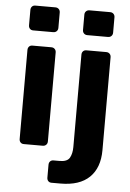

<svg xmlns="http://www.w3.org/2000/svg" viewBox="-61 -776 686 1010"><g transform="rotate(5 282.5 -270.5)"><path d="M84 -600Q73 -600 66.5 -607Q60 -614 60 -625V-706Q60 -717 66.5 -724Q73 -731 84 -731H190Q201 -731 208 -724Q215 -717 215 -706V-625Q215 -614 208 -607Q201 -600 190 -600ZM370 -600Q359 -600 352 -607Q345 -614 345 -625V-706Q345 -717 352 -724Q359 -731 370 -731H479Q490 -731 497 -724Q504 -717 504 -706V-625Q504 -614 497 -607Q490 -600 479 -600ZM87 0Q76 0 69.5 -7Q63 -14 63 -25V-495Q63 -506 69.5 -513Q76 -520 87 -520H187Q198 -520 205 -513Q212 -506 212 -495V-25Q212 -14 205 -7Q198 0 187 0ZM250 190Q239 190 232.5 183Q226 176 226 165V97Q226 86 232.5 79Q239 72 250 72H282Q323 72 335.5 49.5Q348 27 348 -7V-495Q348 -506 354.5 -513Q361 -520 372 -520H477Q488 -520 495 -513Q502 -506 502 -495V-4Q502 89 450 139.5Q398 190 297 190Z"/></g></svg>

Font: Fz Rubik SemBd
Style: Regular
Weight: 600
Designer: Hubert and Fischer
Foundry: Hubert and Fischer
Version: Vit hóa bi FontZin.com